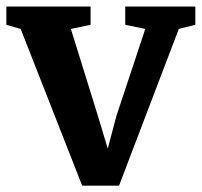

<svg xmlns="http://www.w3.org/2000/svg" viewBox="-24 -576 634 604"><path d="M234.5 8 41 -485 -4 -498V-555.5H261V-498L199 -485L283.5 -213L315 -108.5L342 -210.5L433 -485L370 -498V-555.5H590.5V-498L538.5 -485L350.5 8Z"/></svg>

Font: Merriweather Light 18pt
Style: Bold
Weight: 700
Version: Version 2.100